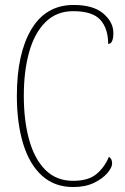

<svg xmlns="http://www.w3.org/2000/svg" viewBox="-20 -744 504 774"><path d="M275 10Q200 10 149.5 -35.5Q99 -81 73.5 -164Q48 -247 48 -358Q48 -528 106.5 -626Q165 -724 277 -724Q356 -724 396.5 -689.5Q437 -655 437 -611Q437 -567 416 -567Q416 -629 384.5 -664Q353 -699 275 -699Q208 -699 163.5 -655Q119 -611 97.5 -534Q76 -457 76 -358Q76 -258 97.5 -180.5Q119 -103 163 -59Q207 -15 275 -15Q336 -15 369 -42.5Q402 -70 419 -112Q432 -104 432 -85Q432 -69 413 -46.5Q394 -24 359 -7Q324 10 275 10Z"/></svg>

Font: Noto Serif Tamil Condensed Thin
Style: Italic
Weight: 100
Width: 3
Italic angle: -12°
Designer: Indian Type Foundry, Tom Grace, and the Monotype Design Team
Foundry: Monotype Imaging Inc.
Version: Version 2.003; ttfautohint (v1.8.4.7-5d5b)